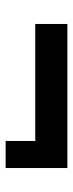

<svg xmlns="http://www.w3.org/2000/svg" viewBox="191 -625 259 681"><g transform="rotate(90 320.5 -284.5)"><path d="M65 -394H576V-175H480V-280H65Z"/></g></svg>

Font: Venryn Sans SemiBold
Style: Regular
Weight: 600
Designer: Owen Earl, indestructible type* (font) & Cristiano Sobral (main changes)
Version: Version 3.60;October 28, 2020;FontCreator 13.0.0.2681 64-bit